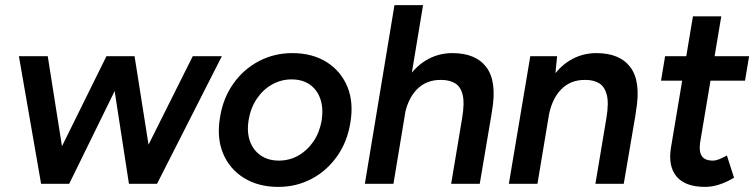

<svg xmlns="http://www.w3.org/2000/svg" viewBox="-20 -720 2956 752"><path d="M141 0 54 -500H167L246 0ZM150 0 397 -500H496L251 0ZM485 0 408 -500H507L586 0ZM485 0 735 -500H849L595 0Z M1070 12Q992 12 935.5 -23Q879 -58 853.5 -119.5Q828 -181 842 -262Q854 -336 894 -392.5Q934 -449 994 -480.5Q1054 -512 1125 -512Q1203 -512 1259 -477Q1315 -442 1340.5 -380.5Q1366 -319 1352 -238Q1340 -164 1300 -107.5Q1260 -51 1200.5 -19.5Q1141 12 1070 12ZM1072 -91Q1114 -91 1149 -111Q1184 -131 1208 -166.5Q1232 -202 1240 -249Q1247 -297 1234.5 -333Q1222 -369 1193 -389Q1164 -409 1122 -409Q1081 -409 1045.5 -389Q1010 -369 986 -333.5Q962 -298 954 -251Q946 -203 959 -167Q972 -131 1001.5 -111Q1031 -91 1072 -91Z M1409 0 1525 -700H1637L1521 0ZM1747 0 1790 -257 1905 -272 1859 0ZM1790 -257Q1800 -317 1792 -349Q1784 -381 1762 -394Q1740 -407 1708 -407Q1650 -408 1612.5 -369.5Q1575 -331 1563 -260L1521 -262Q1534 -342 1566.5 -397.5Q1599 -453 1646.5 -482.5Q1694 -512 1752 -512Q1844 -512 1885.5 -456Q1927 -400 1907 -285L1902 -257Z M1973 0 2057 -500H2162L2153 -408L2085 0ZM2312 0 2355 -257 2469 -270 2423 0ZM2355 -257Q2365 -317 2356.5 -349Q2348 -381 2326.5 -394Q2305 -407 2273 -407Q2215 -408 2177.5 -369.5Q2140 -331 2128 -260L2085 -262Q2099 -342 2131 -397.5Q2163 -453 2210.5 -482.5Q2258 -512 2316 -512Q2408 -512 2449.5 -456Q2491 -400 2471 -285L2467 -257Z M2742 12Q2664 12 2630 -28.5Q2596 -69 2608 -142L2694 -656H2805L2722 -161Q2717 -126 2729 -108.5Q2741 -91 2772 -91Q2783 -91 2796 -96Q2809 -101 2827 -111L2855 -24Q2825 -6 2796.5 3Q2768 12 2742 12ZM2569 -404 2585 -500H2914L2898 -404Z"/></svg>

Font: Figtree Light SemiBold
Style: Italic
Weight: 600
Italic angle: -9.5°
Version: Version 2.001;gftools[0.9.30]